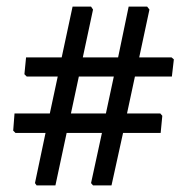

<svg xmlns="http://www.w3.org/2000/svg" viewBox="-20 -594 567 582"><path d="M466 -250 472 -243 467 -191H353L318 -32H262L256 -39L289 -191H182L148 -32H91L86 -39L118 -191H27L20 -198L24 -250H131L155 -362H61L54 -369L59 -420H167L200 -574H256L262 -565L231 -420H338L370 -574H426L433 -565L402 -420H500L507 -414L501 -362H389L365 -250ZM195 -250H301L325 -362H219Z"/></svg>

Font: Alegreya Sans Medium
Style: Italic
Weight: 500
Italic angle: -7°
Designer: Juan Pablo del Peral
Foundry: Huerta Tipografica
Version: Version 2.007